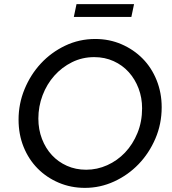

<svg xmlns="http://www.w3.org/2000/svg" viewBox="-20 -900 836 931"><path d="M70 0ZM764 -380Q764 -299 733.5 -228Q703 -157 652 -104Q601 -51 533.5 -20Q466 11 392 11Q324 11 265 -14Q206 -39 162.5 -83Q119 -127 94.5 -187.5Q70 -248 70 -320Q70 -397 99 -467.5Q128 -538 178 -592Q228 -646 296 -678.5Q364 -711 442 -711Q510 -711 569 -685.5Q628 -660 671.5 -616Q715 -572 739.5 -511Q764 -450 764 -380ZM669 -375Q669 -426 652 -471Q635 -516 604.5 -550Q574 -584 531 -603.5Q488 -623 437 -623Q379 -623 329.5 -598.5Q280 -574 243.5 -533Q207 -492 186.5 -438Q166 -384 166 -325Q166 -272 183.5 -226.5Q201 -181 231.5 -148Q262 -115 304.5 -96Q347 -77 398 -77Q451 -77 500 -99Q549 -121 586.5 -160.5Q624 -200 646.5 -255Q669 -310 669 -375ZM630 -880 617 -818H338L351 -880Z"/></svg>

Font: Rosa Sans
Style: Italic
Weight: 400
Italic angle: -12°
Designer: Pentagram / MCKL
Foundry: Pentagram / MCKL
Version: Version 1.005;September 16, 2019;FontCreator 11.5.0.2425 64-